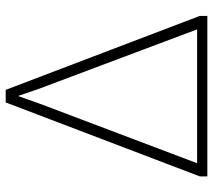

<svg xmlns="http://www.w3.org/2000/svg" viewBox="-56 -674 730 657"><g transform="rotate(-90 308.5 -345.0)"><path d="M330 -690H287L34 -26V0H583V-26ZM309 -648 333 -578 537 -35H79L284 -577C292 -601 301 -624 309 -648Z"/></g></svg>

Font: Exo 2 Extra Light
Style: Regular
Weight: 250
Designer: Natanael Gama
Version: Version 1.001;PS 001.001;hotconv 1.0.88;makeotf.lib2.5.64775